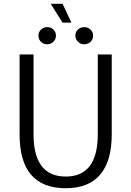

<svg xmlns="http://www.w3.org/2000/svg" viewBox="-20 -989 696 1019"><path d="M84 -275V-700H158V-277Q158 -52 329 -52Q499 -52 499 -277V-700H573V-275Q573 -134 511.5 -62Q450 10 329 10Q84 10 84 -275ZM249 -969H312L359 -869H312ZM184 -800Q184 -819 197.5 -832Q211 -845 231 -845Q251 -845 264 -832Q277 -819 277 -800Q277 -781 263.5 -767.5Q250 -754 231 -754Q211 -754 197.5 -767Q184 -780 184 -800ZM380 -800Q380 -819 393.5 -832Q407 -845 427 -845Q447 -845 460.5 -832Q474 -819 474 -800Q474 -780 460.5 -767Q447 -754 427 -754Q407 -754 393.5 -767.5Q380 -781 380 -800Z"/></svg>

Font: Sarabun Light
Style: Regular
Weight: 300
Designer: Suppakit Chalermlarp | Katatrad Co.,Ltd.
Foundry: Cadson Demak Co.,Ltd.
Version: Version 1.000; ttfautohint (v1.6)